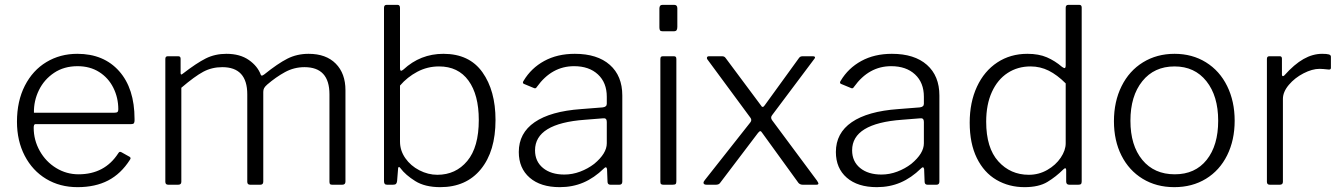

<svg xmlns="http://www.w3.org/2000/svg" viewBox="-20 -762 5535 792"><path d="M304 -43Q412 -43 468 -130Q471 -135 474 -135.5Q477 -136 481 -134L515 -115Q518 -113 518.5 -110Q519 -107 516 -103Q479 -45 426 -17.5Q373 10 300 10Q227 10 170.5 -24Q114 -58 82 -119.5Q50 -181 50 -260Q50 -345 82.5 -408.5Q115 -472 171.5 -506Q228 -540 299 -540Q408 -540 471.5 -468.5Q535 -397 535 -271V-265Q535 -258 532.5 -254Q530 -250 521 -250H126Q119 -250 119 -235Q119 -184 144 -139.5Q169 -95 211.5 -69Q254 -43 304 -43ZM451 -297Q461 -297 464.5 -300Q468 -303 468 -311Q468 -359 447.5 -400Q427 -441 389 -465Q351 -489 300 -489Q244 -489 203 -461.5Q162 -434 140.5 -390Q119 -346 120 -297Z M662 -12V-519Q662 -530 672 -530H715Q725 -530 725 -520V-461Q725 -450 734 -458Q791 -502 829 -521Q867 -540 914 -540Q970 -540 1006.5 -514.5Q1043 -489 1056 -453Q1058 -450 1060 -450Q1063 -450 1070 -455Q1126 -500 1165.5 -520Q1205 -540 1253 -540Q1325 -540 1365 -499.5Q1405 -459 1405 -390V-13Q1405 0 1392 0H1350Q1344 0 1341.5 -2.5Q1339 -5 1339 -12V-373Q1339 -485 1236 -485Q1193 -485 1155.5 -464.5Q1118 -444 1082 -413Q1073 -405 1069.5 -398.5Q1066 -392 1066 -383V-13Q1066 0 1054 0H1012Q1000 0 1000 -12V-373Q1000 -485 897 -485Q854 -485 818.5 -466Q783 -447 728 -400V-12Q728 0 715 0H674Q662 0 662 -12Z M1577 0Q1570 0 1567 -3.5Q1564 -7 1564 -15V-730Q1564 -742 1575 -742H1620Q1630 -742 1630 -729V-481Q1630 -470 1635 -470Q1637 -470 1644 -475Q1714 -540 1809 -540Q1916 -540 1970 -464Q2024 -388 2024 -267Q2024 -138 1963.5 -64Q1903 10 1796 10Q1733 10 1693 -15Q1653 -40 1632 -68Q1629 -73 1626 -73Q1622 -73 1622 -65L1618 -15Q1617 -7 1613.5 -3.5Q1610 0 1601 0ZM1630 -178Q1630 -141 1652 -109.5Q1674 -78 1710 -59.5Q1746 -41 1784 -41Q1860 -41 1907.5 -98Q1955 -155 1955 -267Q1955 -371 1912.5 -429.5Q1870 -488 1791 -488Q1743 -488 1701.5 -466Q1660 -444 1630 -409Z M2289 10Q2210 10 2165 -29Q2120 -68 2120 -135Q2120 -213 2185.5 -258Q2251 -303 2377 -312L2466 -319Q2483 -321 2483 -334V-363Q2483 -421 2446.5 -455Q2410 -489 2348 -489Q2256 -489 2195 -404Q2192 -399 2189 -398Q2186 -397 2182 -399L2141 -416Q2137 -418 2137 -421Q2137 -425 2140 -429Q2171 -481 2225 -510.5Q2279 -540 2351 -540Q2444 -540 2495.5 -494.5Q2547 -449 2547 -368V-13Q2547 0 2535 0H2498Q2486 0 2486 -13L2484 -65Q2482 -72 2479 -72Q2476 -72 2471 -67Q2431 -28 2386.5 -9Q2342 10 2289 10ZM2468 -274 2393 -268Q2187 -253 2187 -142Q2187 -96 2220 -69Q2253 -42 2308 -42Q2341 -42 2373 -54Q2405 -66 2431 -86Q2483 -129 2483 -171V-259Q2483 -276 2468 -274Z M2774 -651Q2774 -642 2771 -637.5Q2768 -633 2759 -633H2713Q2705 -633 2702.5 -637Q2700 -641 2700 -649V-727Q2700 -742 2713 -742H2761Q2774 -742 2774 -728ZM2770 -15Q2770 -6 2767 -3Q2764 0 2754 0H2717Q2710 0 2707 -2.5Q2704 -5 2704 -12V-518Q2704 -525 2706.5 -527.5Q2709 -530 2715 -530H2759Q2765 -530 2767.5 -527.5Q2770 -525 2770 -518Z M3356 -5Q3356 0 3347 0H3291Q3281 0 3274 -7L3124 -214Q3120 -221 3116 -221Q3113 -221 3107 -214L2950 -7Q2945 0 2933 0H2895Q2882 0 2882 -8Q2882 -13 2888 -20L3075 -257Q3079 -262 3079 -267Q3079 -272 3075 -277L2898 -517Q2896 -519 2896 -523Q2896 -530 2905 -530H2957Q2963 -530 2966.5 -528.5Q2970 -527 2973 -523L3119 -327Q3122 -321 3126 -321Q3130 -321 3134 -327L3276 -523Q3279 -527 3282.5 -528.5Q3286 -530 3292 -530H3334Q3340 -530 3341.5 -526.5Q3343 -523 3339 -519L3165 -287Q3161 -282 3161 -277Q3161 -271 3165 -266L3350 -17Q3356 -8 3356 -5Z M3597 10Q3518 10 3473 -29Q3428 -68 3428 -135Q3428 -213 3493.5 -258Q3559 -303 3685 -312L3774 -319Q3791 -321 3791 -334V-363Q3791 -421 3754.5 -455Q3718 -489 3656 -489Q3564 -489 3503 -404Q3500 -399 3497 -398Q3494 -397 3490 -399L3449 -416Q3445 -418 3445 -421Q3445 -425 3448 -429Q3479 -481 3533 -510.5Q3587 -540 3659 -540Q3752 -540 3803.5 -494.5Q3855 -449 3855 -368V-13Q3855 0 3843 0H3806Q3794 0 3794 -13L3792 -65Q3790 -72 3787 -72Q3784 -72 3779 -67Q3739 -28 3694.5 -9Q3650 10 3597 10ZM3776 -274 3701 -268Q3495 -253 3495 -142Q3495 -96 3528 -69Q3561 -42 3616 -42Q3649 -42 3681 -54Q3713 -66 3739 -86Q3791 -129 3791 -171V-259Q3791 -276 3776 -274Z M4378 -13V-59Q4378 -68 4374 -68Q4371 -68 4366 -63Q4336 -33 4300.5 -11.5Q4265 10 4206 10Q4142 10 4090.5 -20Q4039 -50 4009.5 -110Q3980 -170 3980 -256Q3980 -340 4010 -404.5Q4040 -469 4094 -504.5Q4148 -540 4218 -540Q4265 -540 4298.5 -525.5Q4332 -511 4361 -486Q4369 -481 4371 -481Q4376 -481 4376 -493V-730Q4376 -742 4387 -742H4432Q4442 -742 4442 -731V-14Q4442 -6 4439 -3Q4436 0 4428 0H4391Q4378 0 4378 -13ZM4231 -488Q4178 -488 4136.5 -461Q4095 -434 4071.5 -382.5Q4048 -331 4048 -260Q4048 -152 4098 -96.5Q4148 -41 4224 -41Q4265 -41 4300 -61Q4335 -81 4355.5 -111.5Q4376 -142 4376 -171V-418Q4341 -453 4306 -470.5Q4271 -488 4231 -488Z M4575 -262Q4575 -343 4606.5 -406.5Q4638 -470 4695 -505Q4752 -540 4825 -540Q4898 -540 4954.5 -505Q5011 -470 5042 -407Q5073 -344 5073 -264Q5073 -184 5042 -121.5Q5011 -59 4954.5 -24.5Q4898 10 4824 10Q4750 10 4693.5 -24.5Q4637 -59 4606 -120.5Q4575 -182 4575 -262ZM5005 -264Q5005 -366 4956.5 -427Q4908 -488 4825 -488Q4741 -488 4692 -427Q4643 -366 4643 -264Q4643 -162 4692 -102.5Q4741 -43 4826 -43Q4910 -43 4957.5 -102.5Q5005 -162 5005 -264Z M5206 -12V-519Q5206 -530 5216 -530H5259Q5268 -530 5268 -520V-454Q5268 -449 5271 -448Q5274 -447 5278 -451Q5319 -497 5357 -518.5Q5395 -540 5434 -540Q5453 -540 5461.5 -537.5Q5470 -535 5470 -528V-482Q5470 -475 5462 -475Q5435 -478 5423 -478Q5393 -478 5357 -459.5Q5321 -441 5296.5 -412Q5272 -383 5272 -354V-12Q5272 0 5259 0H5218Q5206 0 5206 -12Z"/></svg>

Font: Libre Franklin Light
Style: Regular
Weight: 300
Designer: Pablo Impallari, Rodrigo Fuenzalida
Foundry: Impallari Type
Version: Version 1.002; ttfautohint (v1.5)